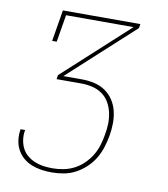

<svg xmlns="http://www.w3.org/2000/svg" viewBox="-82 -600 765 874"><g transform="rotate(10 300.0 -162.5)"><path d="M216 205Q191 205 167.5 201.5Q144 198 122.5 189.5Q101 181 83.5 166Q66 151 55 130.5Q44 110 41 86Q38 62 42 38Q42 38 42 37.5Q42 37 42 36H63Q63 36 63 36.5Q63 37 63 38Q59 59 62 80.5Q65 102 74 120Q83 138 98.5 151Q114 164 133 172Q152 180 173 183Q194 186 216 186Q241 186 266.5 181Q292 176 315.5 164Q339 152 358.5 133Q378 114 392 91Q406 68 413.5 43Q421 18 425 -7Q430 -33 430.5 -59Q431 -85 425.5 -109.5Q420 -134 407.5 -155.5Q395 -177 375 -191Q355 -205 330 -211Q305 -217 279 -217H164L167 -236L468 -511H156L135 -385H114L138 -530H496L493 -511L192 -236H279Q308 -236 336 -229.5Q364 -223 386.5 -207.5Q409 -192 424 -169Q439 -146 445.5 -118.5Q452 -91 451.5 -62Q451 -33 446 -4Q441 23 432.5 50Q424 77 409 102Q394 127 372 147.5Q350 168 324.5 181.5Q299 195 271 200Q243 205 216 205Z"/></g></svg>

Font: Iosevka Slab Thin Extended
Style: Italic
Weight: 100
Width: 7
Italic angle: -9°
Monospace: yes
Designer: Belleve Invis
Foundry: Belleve Invis
Version: Version 11.1.0; ttfautohint (v1.8.3)